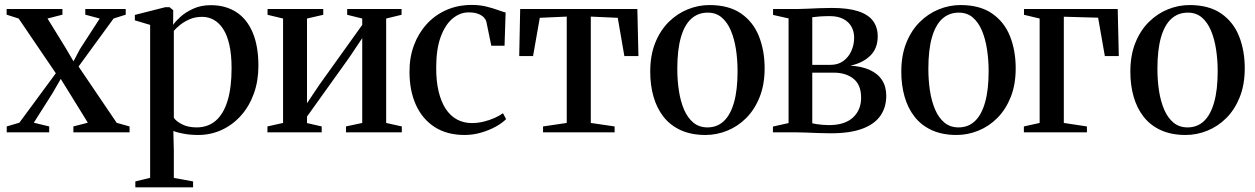

<svg xmlns="http://www.w3.org/2000/svg" viewBox="-20 -550 5218 798"><path d="M60.5 -40 212 -245.5 57.5 -473 7.5 -489V-512.5H239.5V-489L177.5 -473L253 -350.5L285.5 -295L312 -345.5L394.5 -473L334.5 -489V-512.5H502.5V-489L452 -473L306.5 -273.5L465 -39.5L518.5 -24.5V0H285V-24.5L345 -40L272.5 -157.5L232.5 -222L198.5 -163L120.5 -40L184.5 -24.5V0H8V-24.5Z M542.5 228.5V204L604 189V-446.5L540.5 -465.5V-488L666.5 -520H685L700 -507.5L699.5 -446.5Q709 -461 730.2 -480.2Q751.5 -499.5 783.5 -514Q815.5 -528.5 856 -528.5Q917.5 -528.5 962 -499.8Q1006.5 -471 1030.2 -414.8Q1054 -358.5 1054 -276.5Q1054 -213.5 1035 -160.8Q1016 -108 981.5 -69.5Q947 -31 901.5 -10Q856 11 803 11Q770.5 11 742 5.5Q713.5 0 700.5 -5.5L702.5 76.5V189.5L782.5 204V228.5ZM797 -20.5Q844 -20.5 876.2 -48Q908.5 -75.5 925.5 -130.2Q942.5 -185 942.5 -266.5Q942.5 -323.5 933.2 -364Q924 -404.5 907.2 -430Q890.5 -455.5 868.2 -467.8Q846 -480 820.5 -480Q791 -480 767.8 -469.8Q744.5 -459.5 728 -446Q711.5 -432.5 702.5 -422V-60.5Q711.5 -46.5 736.2 -33.5Q761 -20.5 797 -20.5Z M1091.5 0V-24.5L1156.5 -39V-473L1092 -488.5V-512.5H1323.5V-488.5L1256 -473V-121L1308 -198.5L1485.5 -446.5V-473L1423 -488.5V-512.5H1649V-488.5L1585 -473V-39L1650 -24.5V0H1418V-24.5L1485.5 -39V-391.5L1432 -311.5L1256 -65.5V-38.5L1317 -24.5V0Z M1911.5 11Q1837.5 11 1786.2 -22.2Q1735 -55.5 1708.5 -114.5Q1682 -173.5 1682 -250.5Q1681.5 -310 1700 -360.5Q1718.5 -411 1752.8 -449Q1787 -487 1834.8 -508.2Q1882.5 -529.5 1941 -529.5Q1973.5 -529.5 2001 -522.8Q2028.5 -516 2049 -508.5Q2069.5 -501 2081.5 -498L2077 -360H2022L2001.5 -459.5Q1999.5 -468 1991.8 -476.8Q1984 -485.5 1968.5 -492Q1953 -498.5 1927.5 -498.5Q1891.5 -498.5 1860.8 -472.8Q1830 -447 1811.5 -396.2Q1793 -345.5 1793 -270.5Q1792.5 -214 1802.8 -170.8Q1813 -127.5 1832.2 -98Q1851.5 -68.5 1879.2 -53.5Q1907 -38.5 1941.5 -38.5Q1966 -38.5 1990.5 -44.5Q2015 -50.5 2036 -60Q2057 -69.5 2070.5 -79.5L2083.5 -55Q2067.5 -38.5 2040.2 -23.5Q2013 -8.5 1979.5 1.2Q1946 11 1911.5 11Z M2237 0V-24.5L2335.5 -39V-481L2223.5 -476L2195.5 -317H2138L2142 -512.5H2629L2633.5 -317H2575L2547.5 -476L2435.5 -481V-39L2534.5 -24.5V0Z M2682.5 -252Q2682.5 -320 2703.2 -371.8Q2724 -423.5 2759.2 -458.5Q2794.5 -493.5 2838.5 -511.2Q2882.5 -529 2928.5 -529Q3009 -529 3059.8 -494Q3110.5 -459 3134.2 -399.5Q3158 -340 3158 -266Q3158 -198.5 3137.2 -146.5Q3116.5 -94.5 3081.5 -59.5Q3046.5 -24.5 3002.5 -6.8Q2958.5 11 2912.5 11Q2853 11 2809.2 -9Q2765.5 -29 2737.5 -65Q2709.5 -101 2696 -148.8Q2682.5 -196.5 2682.5 -252ZM2920.5 -20.5Q2960.5 -20.5 2988.2 -46.5Q3016 -72.5 3030.8 -124.5Q3045.5 -176.5 3045.5 -254Q3045.5 -301.5 3038.8 -345.2Q3032 -389 3017.5 -423.2Q3003 -457.5 2979.5 -477.5Q2956 -497.5 2921.5 -497.5Q2881 -497.5 2852.8 -471.8Q2824.5 -446 2809.8 -394.2Q2795 -342.5 2795 -264Q2795 -216 2801.8 -172.2Q2808.5 -128.5 2823.2 -94.2Q2838 -60 2862 -40.2Q2886 -20.5 2920.5 -20.5Z M3433 4Q3409 4 3382.2 3Q3355.5 2 3331.2 1Q3307 0 3289.5 0H3192.5V-24L3257.5 -38.5V-473.5L3193 -488V-512.5H3293.5Q3312 -512.5 3335.8 -513.8Q3359.5 -515 3386 -516Q3412.5 -517 3437.5 -517Q3505 -517 3547 -503.2Q3589 -489.5 3608.5 -463Q3628 -436.5 3628 -399Q3628 -349 3597.2 -318.8Q3566.5 -288.5 3514.5 -277Q3561.5 -274.5 3595 -259.2Q3628.5 -244 3646 -217Q3663.5 -190 3663.5 -152Q3663.5 -104 3639.2 -69Q3615 -34 3564 -15Q3513 4 3433 4ZM3425 -30Q3490.5 -30 3524.8 -61.2Q3559 -92.5 3559 -144Q3559 -197.5 3527.2 -222.8Q3495.5 -248 3446 -248H3356V-37.5Q3363.5 -35.5 3374.8 -34Q3386 -32.5 3399 -31.2Q3412 -30 3425 -30ZM3356 -280.5H3433Q3463 -280.5 3484.8 -296.2Q3506.5 -312 3518.2 -337.8Q3530 -363.5 3530 -393Q3530 -419 3518.8 -439.2Q3507.5 -459.5 3485 -471.2Q3462.5 -483 3429 -483Q3408.5 -483 3389.5 -481.8Q3370.5 -480.5 3356 -478.5Z M3726 -252Q3726 -320 3746.8 -371.8Q3767.5 -423.5 3802.8 -458.5Q3838 -493.5 3882 -511.2Q3926 -529 3972 -529Q4052.5 -529 4103.2 -494Q4154 -459 4177.8 -399.5Q4201.5 -340 4201.5 -266Q4201.5 -198.5 4180.8 -146.5Q4160 -94.5 4125 -59.5Q4090 -24.5 4046 -6.8Q4002 11 3956 11Q3896.5 11 3852.8 -9Q3809 -29 3781 -65Q3753 -101 3739.5 -148.8Q3726 -196.5 3726 -252ZM3964 -20.5Q4004 -20.5 4031.8 -46.5Q4059.5 -72.5 4074.2 -124.5Q4089 -176.5 4089 -254Q4089 -301.5 4082.2 -345.2Q4075.5 -389 4061 -423.2Q4046.5 -457.5 4023 -477.5Q3999.5 -497.5 3965 -497.5Q3924.5 -497.5 3896.2 -471.8Q3868 -446 3853.2 -394.2Q3838.5 -342.5 3838.5 -264Q3838.5 -216 3845.2 -172.2Q3852 -128.5 3866.8 -94.2Q3881.5 -60 3905.5 -40.2Q3929.5 -20.5 3964 -20.5Z M4235.5 0V-24.5L4301 -39V-473L4236 -488.5V-512.5H4625.5L4630 -317H4572L4544 -476.5L4401.5 -480.5V-39L4497.5 -24.5V0Z M4678 -252Q4678 -320 4698.8 -371.8Q4719.5 -423.5 4754.8 -458.5Q4790 -493.5 4834 -511.2Q4878 -529 4924 -529Q5004.5 -529 5055.2 -494Q5106 -459 5129.8 -399.5Q5153.5 -340 5153.5 -266Q5153.5 -198.5 5132.8 -146.5Q5112 -94.5 5077 -59.5Q5042 -24.5 4998 -6.8Q4954 11 4908 11Q4848.5 11 4804.8 -9Q4761 -29 4733 -65Q4705 -101 4691.5 -148.8Q4678 -196.5 4678 -252ZM4916 -20.5Q4956 -20.5 4983.8 -46.5Q5011.5 -72.5 5026.2 -124.5Q5041 -176.5 5041 -254Q5041 -301.5 5034.2 -345.2Q5027.5 -389 5013 -423.2Q4998.5 -457.5 4975 -477.5Q4951.5 -497.5 4917 -497.5Q4876.5 -497.5 4848.2 -471.8Q4820 -446 4805.2 -394.2Q4790.5 -342.5 4790.5 -264Q4790.5 -216 4797.2 -172.2Q4804 -128.5 4818.8 -94.2Q4833.5 -60 4857.5 -40.2Q4881.5 -20.5 4916 -20.5Z"/></svg>

Font: Merriweather 120pt
Style: Regular
Weight: 400
Version: Version 2.100